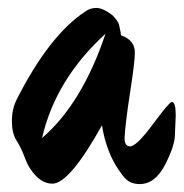

<svg xmlns="http://www.w3.org/2000/svg" viewBox="-20 -508 463 484"><path d="M112 -45Q81 -45 56 -83Q49 -93 41 -114.5Q33 -136 21.5 -154Q10 -172 10 -202.5Q10 -233 22 -257Q104 -419 195 -479Q207 -488 223 -488Q239 -488 263 -470Q277 -456 280 -446Q285 -424 285 -419Q320 -407 320 -375Q320 -353 308 -275.5Q296 -198 294 -160Q294 -139 308 -139Q324 -139 365.5 -195Q407 -251 413 -251Q423 -251 423 -218L421 -169Q421 -141 396 -92.5Q371 -44 332 -44Q308 -44 294 -60Q289 -65 279 -80Q248 -125 237 -192Q155 -45 112 -45ZM86 -160Q187 -247 246 -423Q120 -308 86 -160Z"/></svg>

Font: Ma Shan Zheng
Style: Regular
Weight: 400
Designer: ZhongQi
Foundry: ZhongQi
Version: Version 2.001